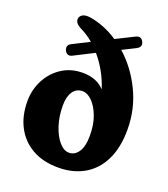

<svg xmlns="http://www.w3.org/2000/svg" viewBox="-139 -847 839 958"><g transform="rotate(20 281.0 -368.0)"><path d="M118 -550Q106.5 -576.5 132 -589L220 -633.5Q189.5 -659.5 157 -675.5Q135.5 -686 127 -696.2Q118.5 -706.5 119 -718.5Q119.5 -731.5 132.8 -741Q146 -750.5 174.5 -747Q253 -734.5 325 -686.5L420 -734Q435 -741.5 445.2 -737.2Q455.5 -733 460.5 -721.5Q473 -696 444 -681.5L376 -647.5Q449.5 -582.5 495.5 -487.5Q541.5 -392.5 541.5 -283.5Q541.5 -188 509 -122Q476.5 -56 417.8 -22Q359 12 280.5 12Q199.5 12 142 -20.8Q84.5 -53.5 54 -111.8Q23.5 -170 23.5 -246.5Q23.5 -308.5 50.5 -360.2Q77.5 -412 125.2 -443.2Q173 -474.5 236 -474.5Q311 -474.5 352 -428.5Q323 -519.5 262.5 -590.5L156 -536.5Q142.5 -530 132.8 -534.5Q123 -539 118 -550ZM197 -288Q197 -229.5 212.8 -181.5Q228.5 -133.5 253.5 -104.8Q278.5 -76 306 -76Q336 -76 355.8 -104.8Q375.5 -133.5 375.5 -191.5Q375.5 -250.5 358.8 -294.5Q342 -338.5 317 -363.2Q292 -388 266 -388Q233 -388 215 -361Q197 -334 197 -288Z"/></g></svg>

Font: Fraunces 72pt SuperSoft
Style: Bold
Weight: 700
Version: Version 1.000;[0bf87f6ff]